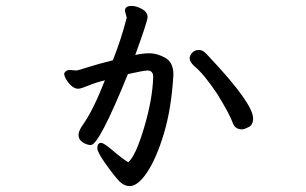

<svg xmlns="http://www.w3.org/2000/svg" viewBox="-20 -565 1040 653"><path d="M803.2 -125Q779.8 -125 772 -146Q762.2 -174.8 719.2 -245.1Q673.8 -313 640.1 -340.8Q625 -355 625 -366.2Q625 -376 633.5 -385.5Q642.1 -395 655.8 -395Q668 -395 677 -386.5Q686 -377.9 693.8 -369.1Q840.8 -212.9 840.8 -162.1Q840.8 -140.1 825.4 -132.6Q810.1 -125 803.2 -125ZM420.9 67.9Q402.8 67.9 387.5 53Q372.1 38.1 341.6 -4.4Q311 -46.9 311 -61Q311 -79.1 324.2 -79.1Q333 -79.1 363.5 -53Q394 -26.9 416 -13.2Q440.9 -33.2 470 -130.6Q499 -228 501 -303.2Q501 -325.2 481.9 -325.2Q469.2 -325.2 415 -313Q316.9 -71.8 289.1 -71.8Q275.9 -71.8 261.5 -80.8Q247.1 -89.8 247.1 -106Q247.1 -120.1 262.2 -141.1Q296.9 -189.9 336.9 -292Q305.2 -284.2 280 -273.7Q254.9 -263.2 246.1 -263.2Q225.1 -263.2 205.1 -294.9Q198.2 -307.1 198.2 -315.9Q205.1 -327.1 216.8 -327.1L240.2 -325.2Q244.1 -325.2 280 -336.7Q315.9 -348.1 363.8 -359.9Q392.1 -431.2 410.2 -502Q411.1 -502.9 411.1 -504.9L404.8 -527.8Q404.8 -544.9 426.8 -544.9Q443.8 -544.9 462.9 -534.4Q481.9 -523.9 481.9 -506.8Q481.9 -493.2 439.9 -377.9Q464.8 -383.8 488.8 -383.8Q514.2 -383.8 542 -368.4Q569.8 -353 569.8 -311Q563 -195.8 537.6 -111.3Q512.2 -26.9 480.7 20.5Q449.2 67.9 420.9 67.9Z"/></svg>

Font: LXGW WenKai Screen
Style: Regular
Weight: 400
Designer: LXGW / Fontworks Inc.
Foundry: LXGW / Fontworks Inc.
Version: Version 1.510;January 18,2025